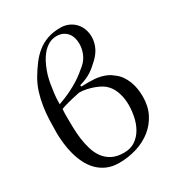

<svg xmlns="http://www.w3.org/2000/svg" viewBox="-173 -820 879 949"><g transform="rotate(-30 266.5 -345.5)"><path d="M376.5 -485.8Q363.8 -474.1 352.3 -463.9Q340.8 -453.6 327.4 -444.6Q314 -435.5 296.9 -427.7Q279.8 -419.9 255.9 -413.1L257.8 -404.3Q263.2 -404.8 273.7 -405Q284.2 -405.3 298.3 -405.3Q314.9 -405.3 332.3 -404.1Q349.6 -402.8 366.5 -398.7Q383.3 -394.5 399.2 -387.5Q415 -380.4 428.2 -368.7Q447.3 -355.5 460.2 -337.2Q473.1 -318.8 481.2 -297.9Q489.3 -276.9 492.7 -254.4Q496.1 -231.9 496.1 -210Q496.1 -155.8 474.9 -113.8Q453.6 -71.8 417.5 -43Q381.3 -14.2 333.3 1Q285.2 16.1 231.9 16.1Q192.9 16.1 163.3 3.2Q133.8 -9.8 112.1 -31.7Q90.3 -53.7 75.9 -82.5Q61.5 -111.3 53 -143.1Q44.4 -174.8 40.8 -207.8Q37.1 -240.7 37.1 -270.5Q37.1 -304.2 38.6 -341.1Q40 -377.9 45.7 -415Q51.3 -452.1 62.5 -488Q73.7 -523.9 92.8 -556.2Q112.3 -588.9 133.3 -616.7Q154.3 -644.5 179.9 -665Q205.6 -685.5 237.8 -697Q270 -708.5 312 -708.5Q338.4 -708.5 359.4 -699Q380.4 -689.5 395 -673.6Q409.7 -657.7 417.2 -636.7Q424.8 -615.7 424.8 -592.8Q424.8 -567.9 415.5 -543.2Q406.2 -518.6 386.7 -496.6ZM373 -333Q365.2 -342.3 349.9 -351.3Q334.5 -360.4 315.2 -367.7Q295.9 -375 274.4 -379.6Q252.9 -384.3 232.9 -384.3Q190.4 -375.5 163.1 -368.2Q135.7 -360.8 121.6 -355Q120.6 -343.3 120.4 -333.3Q120.1 -323.2 120.1 -313.5Q120.1 -285.2 120.8 -252Q121.6 -218.8 125.7 -185.8Q129.9 -152.8 139.2 -122.1Q148.4 -91.3 165.8 -67.6Q183.1 -43.9 210.2 -29.8Q237.3 -15.6 276.9 -15.6Q315.9 -15.6 342.3 -33.9Q368.7 -52.2 384.8 -80.6Q400.9 -108.9 408 -143.3Q415 -177.7 415 -209.5Q415 -223.6 413.1 -240.2Q411.1 -256.8 406.2 -273.4Q401.4 -290 393.3 -305.4Q385.3 -320.8 373 -333ZM308.1 -489.3Q331.5 -508.8 343.3 -536.6Q355 -564.5 355 -593.3Q355 -610.8 350.3 -627Q345.7 -643.1 335.7 -655.3Q325.7 -667.5 310.8 -674.8Q295.9 -682.1 275.4 -682.1Q250 -682.1 230 -670.7Q210 -659.2 194.6 -641.4Q179.2 -623.5 168.2 -602.1Q157.2 -580.6 149.7 -560.1Q142.1 -539.6 138.2 -522.7Q134.3 -505.9 132.8 -498Q127.9 -469.7 124.5 -442.1Q121.1 -414.6 121.1 -382.3Q160.2 -396 189.5 -410.4Q218.8 -424.8 241 -438.7Q263.2 -452.6 279.3 -465.6Q295.4 -478.5 308.1 -489.3Z"/></g></svg>

Font: Cardo
Style: Bold
Weight: 700
Designer: David J. Perry
Foundry: David J. Perry
Version: Version 1.0011